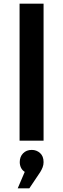

<svg xmlns="http://www.w3.org/2000/svg" viewBox="-20 -762 342 1040"><path d="M216 -742V0H86V-742ZM152 50Q178 50 197 67Q216 84 216 116Q216 131 211 144Q206 157 198 170L139 258H76L114 169Q100 160 93.5 146Q87 132 87 116Q87 87 105 68.5Q123 50 152 50Z"/></svg>

Font: QuotatisMedium
Style: Regular
Weight: 500
Designer: Julieta Ulanovsky
Foundry: Quotatis-Medium
Version: Version 4.000;PS 004.000;hotconv 1.0.88;makeotf.lib2.5.64775